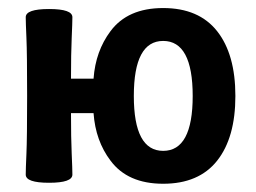

<svg xmlns="http://www.w3.org/2000/svg" viewBox="-20 -443 626 470"><path d="M379.4 -73.7Q451.7 -73.7 451.7 -208Q451.7 -342.8 379.4 -342.8Q307.6 -342.8 307.6 -208Q307.6 -73.7 379.4 -73.7ZM379.4 6.8Q292.5 6.8 250.5 -49.8Q213.9 -98.1 209 -166H153.8Q153.8 -105 155.5 -66.9Q157.2 -28.8 157.2 -15.6Q157.2 4.4 100.1 4.4Q43 4.4 43 -15.6Q43 -28.8 44.7 -66.9Q46.4 -105 46.4 -208.5Q46.4 -311.5 44.7 -349.9Q43 -388.2 43 -400.9Q43 -420.9 100.1 -420.9Q157.2 -420.9 157.2 -400.9Q157.2 -388.2 155.5 -349.9Q153.8 -311.5 153.8 -250.5H209Q213.9 -317.9 250.5 -366.7Q292.5 -423.3 379.4 -423.3Q466.8 -423.3 511.5 -366.7Q556.2 -310.1 556.2 -208Q556.2 -106 511.5 -49.6Q466.8 6.8 379.4 6.8Z"/></svg>

Font: Bainsley
Style: Bold
Weight: 700
Designer: Paul James MIller
Foundry: High-Logic / Made with FontCreator
Version: Version 1.411;March 28, 2021;FontCreator 13.0.0.2683 64-bit